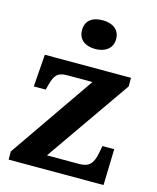

<svg xmlns="http://www.w3.org/2000/svg" viewBox="-115 -850 759 930"><g transform="rotate(15 264.5 -385.0)"><path d="M284 -626C330 -626 370 -649 370 -698C370 -749 330 -770 284 -770C236 -770 199 -749 199 -698C199 -649 236 -626 284 -626ZM18 0H494L499 -181H440L434 -149C423 -91 405 -68 353 -68H192L488 -493V-536H56L44 -374H104L110 -398C124 -452 140 -468 187 -468H313L18 -41Z"/></g></svg>

Font: Noto Serif Telugu
Style: Bold
Weight: 700
Designer: Jelle Bosma - Monotype Design Team
Foundry: Monotype Imaging Inc.
Version: Version 2.005